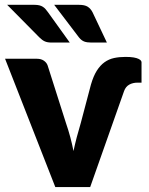

<svg xmlns="http://www.w3.org/2000/svg" viewBox="-24 -756 604 776"><path d="M343.5 -414Q353.5 -448.5 367.2 -470.2Q381 -492 398.5 -504.5Q416 -517 437 -521.5Q458 -526 483 -526Q503.5 -526 516.2 -523.8Q529 -521.5 536 -518Q543 -514.5 545.5 -511Q548 -507.5 548 -504.5V-422H532Q513 -422 498.5 -414Q484 -406 477.5 -388L340.5 0H199.5L-3.5 -518.5H125.5Q142 -518.5 153.2 -510.8Q164.5 -503 168.5 -491.5L242.5 -259Q252.5 -230 260 -202Q267.5 -174 273 -145.5Q279 -173.5 286.2 -201.2Q293.5 -229 302.5 -259ZM295 -736.5Q318.5 -736.5 330.5 -728.8Q342.5 -721 350 -706.5L408 -584H345Q327.5 -584 316.2 -588.2Q305 -592.5 295 -605L195 -736.5ZM115 -736.5Q126.5 -736.5 134.8 -734.5Q143 -732.5 149.2 -728.5Q155.5 -724.5 160.2 -719Q165 -713.5 170 -706.5L258 -584H185Q167.5 -584 157 -588.8Q146.5 -593.5 135 -605L5 -736.5Z"/></svg>

Font: Lato 2
Style: Regular
Weight: 900
Designer: Lukasz Dziedzic with Adam Twardoch and Botio Nikoltchev
Foundry: tyPoland Lukasz Dziedzic
Version: Version 2.015; 2015-08-06; http://www.latofonts.com/